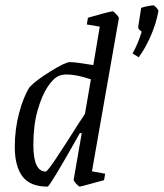

<svg xmlns="http://www.w3.org/2000/svg" viewBox="-20 -685 609 714"><path d="M422 -617 322 -48 371 -39 367 -15 341 -8Q280 9 277 9Q273 9 263 -2Q253 -13 254 -17L284 -190H277Q165 9 157 9Q92 9 63.5 -29Q35 -67 35 -139Q35 -204 51 -264.5Q67 -325 90 -361Q112 -385 167.5 -419.5Q223 -454 240 -454Q261 -454 327 -443L351 -586L303 -594L307 -619Q334 -627 360.5 -634Q387 -641 399 -643Q402 -643 412.5 -632Q423 -621 422 -617ZM275 -230Q285 -244 296 -262L318 -390Q264 -408 229 -408Q210 -408 200 -403Q180 -396 158 -363.5Q136 -331 120 -275Q104 -219 104 -146Q104 -47 150 -47Q156 -47 189 -96.5Q222 -146 275 -230ZM473 -486Q493 -522 507 -567Q505 -569 499 -574Q493 -579 494 -585L505 -656Q518 -660 531 -662.5Q544 -665 550 -665Q554 -665 562 -656Q570 -647 569 -643Q560 -595 540 -550Q520 -505 496 -472Z"/></svg>

Font: Grenze Light
Style: Italic
Weight: 300
Italic angle: -10°
Designer: Renata Polastri
Foundry: Omnibus-Type
Version: Version 1.002; ttfautohint (v1.8)